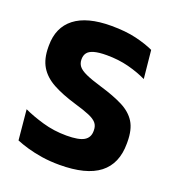

<svg xmlns="http://www.w3.org/2000/svg" viewBox="-123 -751 786 862"><g transform="rotate(20 270.0 -320.0)"><path d="M256.6 13.7Q212.2 13.7 173.3 7.8Q134.5 1.8 102.7 -7.4Q70.8 -16.7 47.1 -26.5L33.4 -170.7Q72.9 -152.1 126.9 -136.4Q180.9 -120.6 241.3 -120.6Q299.8 -120.6 324.6 -135.3Q349.5 -150 349.5 -181.3V-185Q349.5 -205.8 338.3 -219.2Q327.1 -232.7 300.9 -243.8Q274.6 -254.9 230 -267.9Q162.8 -287.9 118.2 -312.3Q73.6 -336.8 51.5 -373.6Q29.4 -410.4 29.4 -467V-473.7Q29.4 -560.5 88.6 -606.6Q147.9 -652.7 262.9 -652.7Q332.1 -652.7 382.2 -640.7Q432.4 -628.7 467.7 -612.2L481.2 -477.8Q442.3 -496.7 393.8 -509.3Q345.2 -521.8 289.6 -521.8Q250.7 -521.8 228.5 -515.3Q206.2 -508.9 197.2 -496.6Q188.2 -484.4 188.2 -466.8V-465.1Q188.2 -446.9 198.4 -433.3Q208.6 -419.8 235.3 -407.5Q262 -395.2 311.5 -380.5Q377.9 -360.9 421.6 -338.7Q465.4 -316.4 487.2 -281.3Q508.9 -246.2 508.9 -187.3V-179.3Q508.9 -83.2 446.6 -34.7Q384.2 13.7 256.6 13.7Z"/></g></svg>

Font: Anek Kannada Medium
Style: Regular
Weight: 500
Designer: Vaishnavi Murthy, Maithili Shingre (Kannada) & Yesha Goshar (Latin)
Foundry: Ek Type
Version: Version 1.003